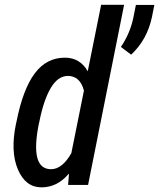

<svg xmlns="http://www.w3.org/2000/svg" viewBox="-20 -782 673 812"><path d="M267.1 -460.9Q224.6 -460.9 194.3 -409.2Q164.1 -357.4 146.5 -267.6L144 -257.3Q106 -66.4 195.8 -66.4Q243.2 -66.4 281.7 -134.3L335 -398.9Q318.4 -460.9 267.1 -460.9ZM254.4 -538.1Q318.4 -538.1 351.1 -480.5L407.7 -761.7H504.9L352.5 0H268.1L271.5 -45.9L270 -46.4Q222.2 10.3 155.3 10.3Q87.9 10.3 55.7 -65.4Q23.4 -141.1 47.4 -257.3L49.8 -267.6Q77.1 -405.3 127 -471.7Q176.8 -538.1 254.4 -538.1ZM622.6 -710Q602.5 -614.3 534.7 -550.8L491.2 -583.5Q529.8 -640.1 543.9 -707L554.7 -761.2H632.8Z"/></svg>

Font: RobotoCondensed-Italic
Style: Italic
Weight: 400
Designer: Google
Version: Version 1.200311; 2013